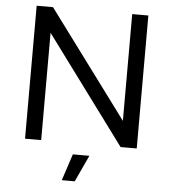

<svg xmlns="http://www.w3.org/2000/svg" viewBox="-59 -754 893 1007"><g transform="rotate(5 387.0 -250.0)"><path d="M93 0H178V-565L596 0H681V-700H596V-138L179 -700H93ZM304 200H372L437 60H350Z"/></g></svg>

Font: HB Figtree Prototype
Style: Regular
Weight: 400
Designer: Alfredo Marco Pradil
Foundry: Hanken Design Co.®
Version: Version 1.002;Glyphs 3.2 (3228)